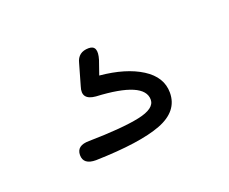

<svg xmlns="http://www.w3.org/2000/svg" viewBox="-47 -66 359 301"><g transform="rotate(-20 133.0 84.5)"><path d="M71 169Q50 169 50 153Q50 137 71 137Q127 136 155.5 130Q184 124 184 109Q184 79 105 75Q81 73 88 52L98 17Q102 0 120 0Q136 0 129 23L121 46Q164 50 190 66.5Q216 83 216 109Q216 140 180.5 153.5Q145 167 71 169Z"/></g></svg>

Font: Zen Maru Gothic Light
Style: Regular
Weight: 300
Designer: Yoshimichi Ohira
Foundry: Positype
Version: Version 1.001